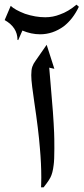

<svg xmlns="http://www.w3.org/2000/svg" viewBox="-104 -803 358 823"><path d="M129 -508 107 -513 113 -442Q125 -310 128 -234Q129 -214 129 -166Q129 -117 126 -96Q122 -61 112 -42Q105 -29 95.5 -16.5Q86 -4 83 0H72Q72 -3 72.5 -13.5Q73 -24 73 -42Q73 -101 67 -168Q61 -245 43 -365Q38 -399 34 -430.5Q30 -462 30 -481Q30 -504 34.5 -517Q39 -530 48 -542L96 -611ZM234 -774Q209 -721 169 -690Q122 -656 68 -656Q30 -656 -8 -672L-26 -631L-29 -632Q-29 -686 -84 -717L-58 -778Q-41 -761 3 -744Q48 -729 90 -729Q123 -729 153 -741Q188 -753 224 -783Z"/></svg>

Font: Katibeh
Style: Regular
Weight: 400
Designer: Arabic design by Kourosh Beigpour, Latin design by Eduardo Tunni, engineering by Lasse Fister
Version: Version 1.000